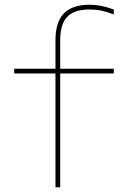

<svg xmlns="http://www.w3.org/2000/svg" viewBox="-20 -790 540 810"><path d="M214 0V-480H40V-500H214V-620Q214 -697 249.5 -733.5Q285 -770 358 -770Q382 -770 405.5 -765.5Q429 -761 460 -750V-729Q432 -740 408 -745Q384 -750 358 -750Q293 -750 263.5 -719Q234 -688 234 -620V-500H460V-480H234V0Z"/></svg>

Font: M PLUS 1 Code Thin
Style: Regular
Weight: 250
Designer: Coji Morishita
Foundry: UNDERFOREST DESIGN
Version: Version 1.002